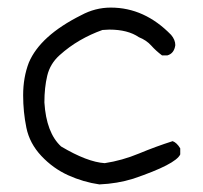

<svg xmlns="http://www.w3.org/2000/svg" viewBox="-20 -492 535 506"><path d="M242 -6Q200 -12 160 -30Q120 -48 89 -81Q58 -114 49.5 -155.5Q41 -197 41 -241Q41 -288 56 -327Q86 -398 194 -452Q231 -472 272 -472Q361 -472 431 -400Q442 -387 442 -373Q439 -351 421 -346H407Q391 -358 378.5 -372Q366 -386 346 -394Q317 -414 268 -414L250 -413Q219 -402 190.5 -385.5Q162 -369 137 -346.5Q112 -324 104.5 -292.5Q97 -261 97 -222Q102 -142 141 -106Q210 -65 256 -62Q302 -69 346.5 -87.5Q391 -106 435 -120Q446 -116 455 -101V-85Q443 -59 331 -21Q289 -8 242 -6Z"/></svg>

Font: Yozai
Style: Regular
Weight: 400
Designer: LXGW / Y.OzVox
Foundry: LXGW / Y.OzVox
Version: Version 0.861;October 22, 2024